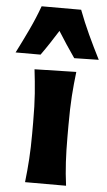

<svg xmlns="http://www.w3.org/2000/svg" viewBox="-105 -912 531 950"><g transform="rotate(5 160.5 -437.0)"><path d="M56.6 0Q63.5 -59.6 67.1 -116.2Q70.8 -172.9 70.8 -242.2V-298.3Q70.8 -382.3 66.4 -441.4Q62 -500.5 54.7 -560.5L261.7 -565.4Q254.4 -504.9 250.2 -444.6Q246.1 -384.3 246.1 -298.3V-242.2Q246.1 -172.9 249.3 -116.2Q252.4 -59.6 260.3 0ZM-45.9 -635.3Q-15.6 -694.8 12.7 -754.6Q41 -814.5 62.5 -874H258.8Q281.2 -814.5 308.8 -754.9Q336.4 -695.3 367.2 -634.8L245.6 -632.3Q223.6 -664.1 202.4 -696Q181.2 -728 161.1 -760.3Q141.6 -729 120.8 -697.5Q100.1 -666 78.1 -635.3Z"/></g></svg>

Font: Pinar-DS1-FD Bold
Style: Regular
Weight: 700
Designer: Amin Abedi
Version: Version 2.000